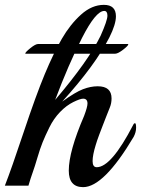

<svg xmlns="http://www.w3.org/2000/svg" viewBox="-40 -764 580 790"><path d="M510 -201Q387 6 302 6Q243 6 243 -62Q243 -141 306 -287Q320 -324 320 -338Q320 -358 302 -358Q290 -358 261.5 -344Q233 -330 207 -303Q181 -276 163.5 -240.5Q146 -205 135.5 -179Q125 -153 114 -115.5Q103 -78 94.5 -54.5Q86 -31 77 0H-20Q7 -69 57.5 -220.5Q108 -372 144 -458.5Q180 -545 214.5 -604.5Q249 -664 293.5 -704Q338 -744 387.5 -744Q437 -744 437 -697Q437 -664 410 -610Q352 -496 216 -346Q270 -385 301.5 -397Q333 -409 362 -409Q419 -409 419 -359Q419 -339 412 -322Q405 -305 396.5 -283Q388 -261 382.5 -247Q377 -233 368 -209Q359 -185 354 -168Q341 -126 341 -101Q341 -76 358 -76Q418 -76 508 -250Q511 -257 515.5 -257Q520 -257 520 -238.5Q520 -220 510 -201ZM389 -719Q354 -719 297.5 -608Q241 -497 187 -353Q324 -514 374 -617Q402 -680 402 -699.5Q402 -719 389 -719ZM117 -583H486L488 -582Q488 -576 466.5 -559.5Q445 -543 434 -543H65Q64 -543 64 -544Q64 -549 85 -566Q106 -583 117 -583Z"/></svg>

Font: Playball
Style: Regular
Weight: 400
Designer: Robert E. Leuschke
Foundry: Robert E. Leuschke
Version: Version 1.001